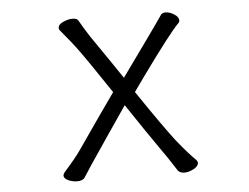

<svg xmlns="http://www.w3.org/2000/svg" viewBox="-51 -772 1102 849"><g transform="rotate(-5 500.0 -347.5)"><path d="M791 -38Q797 -32 797 -25Q797 -10 775.5 1.5Q754 13 735 13Q716 13 706 2Q696 -13 680 -38Q664 -63 648 -85Q576 -188 497 -307L413 -184Q340 -77 326 -55.5Q312 -34 305 -23L292 -3Q283 10 258 10Q239 10 219.5 1.5Q200 -7 200 -21Q200 -25 206 -34Q262 -97 284 -130Q396 -292 451 -369Q347 -525 305 -581Q282 -611 267.5 -628Q253 -645 242 -659Q236 -665 236 -672Q236 -688 258.5 -698Q281 -708 300 -708Q320 -708 326 -697Q343 -666 371 -623Q477 -469 504 -428Q560 -506 616 -584Q672 -662 692 -692Q699 -700 712 -700Q730 -700 750 -687.5Q770 -675 770 -660Q770 -652 764 -647Q725 -608 597 -431Q568 -391 547 -361Q658 -197 706 -135Q734 -100 754 -77.5Q774 -55 791 -38Z"/></g></svg>

Font: Moon Stars Kai HW
Style: Bold
Weight: 700
Designer: GuiWonder
Version: Version 1.101